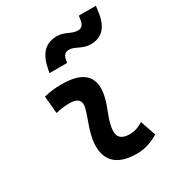

<svg xmlns="http://www.w3.org/2000/svg" viewBox="-192 -925 970 1054"><g transform="rotate(-30 293.0 -398.0)"><path d="M471.7 -129.4C438 -109.9 417.5 -102.5 385.3 -102.5C335.9 -102.5 311.5 -124 314.5 -166.5C318.8 -231 351.6 -278.8 367.2 -345.2C396.5 -465.3 339.8 -527.3 200.2 -527.3C161.6 -527.3 123 -524.4 85 -513.7L95.2 -404.3C125 -412.1 154.8 -415.5 184.6 -415.5C235.4 -415.5 256.3 -392.6 245.1 -349.1C230.5 -290.5 195.3 -224.1 190.9 -153.3C184.1 -46.4 244.1 9.8 366.2 9.8C423.3 9.8 465.3 -8.3 505.4 -31.2ZM170.9 -613.3H282.2L285.6 -630.4C291.5 -659.7 304.2 -671.4 328.6 -671.4C363.3 -671.4 396 -636.7 445.8 -636.7C517.1 -636.7 557.6 -678.2 570.3 -761.7L576.7 -806.2H468.3L463.9 -776.9C459.5 -751 446.3 -737.8 424.3 -737.8C383.3 -737.8 356.4 -769 308.1 -769C231 -769 190.9 -722.7 174.3 -630.9Z"/></g></svg>

Font: Cascadia Mono PL SemiBold
Style: Italic
Weight: 600
Italic angle: -10°
Monospace: yes
Designer: Aaron Bell
Foundry: Saja Typeworks
Version: Version 2404.023